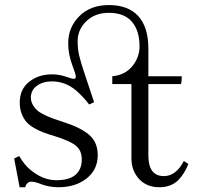

<svg xmlns="http://www.w3.org/2000/svg" viewBox="-20 -747 811 774"><path d="M37.1 -107.9 57.1 -118.2Q79.6 -81.1 100.1 -64.5Q151.4 -20.5 207.5 -20.5Q258.8 -20.5 284.2 -42.2Q309.6 -64 309.6 -104Q309.6 -140.6 285.6 -159.9Q261.7 -179.2 201.7 -197.8Q174.3 -206.1 157 -212.4Q139.6 -218.8 119.1 -230.2Q98.6 -241.7 87.2 -254.6Q75.7 -267.6 67.6 -287.8Q59.6 -308.1 59.6 -333.5Q59.6 -387.2 97.4 -417.2Q135.3 -447.3 189.5 -447.3Q219.7 -447.3 250 -436.5Q270.5 -429.2 277.8 -429.2Q285.6 -429.2 285.6 -438Q285.6 -447.3 272.5 -481.4Q254.9 -527.8 254.9 -572.3Q254.9 -636.7 299.6 -681.6Q344.2 -726.6 418.9 -726.6Q497.1 -726.6 537.6 -681.9Q578.1 -637.2 578.1 -550.8V-439.5H712.9Q712.9 -416.5 709 -408.2H578.1V-120.1Q578.1 -37.1 640.6 -37.1Q689.5 -37.1 721.2 -98.1L739.3 -85.9Q723.6 -45.9 697.8 -20Q668.5 7.8 622.6 7.8Q571.3 7.8 540.5 -25.6Q509.8 -59.1 509.8 -109.4V-408.2H432.6V-439.5Q484.9 -444.8 513.7 -480.5Q542.5 -516.1 542.5 -559.6Q542.5 -624 511.5 -659.7Q480.5 -695.3 418.9 -695.3Q362.3 -695.3 327.6 -661.1Q293 -627 293 -581.5Q293 -549.8 299.3 -522.7Q305.7 -495.6 321.3 -449.2L359.4 -335L339.4 -325.7Q315.9 -356.9 286.6 -382.3Q243.2 -418.9 189.5 -418.9Q153.3 -418.9 128.9 -401.4Q104.5 -383.8 104.5 -354Q104.5 -337.4 113 -323.2Q121.6 -309.1 132.6 -300Q143.6 -291 163.8 -281.7Q184.1 -272.5 196.8 -268.1Q209.5 -263.7 231.9 -256.3Q303.7 -233.9 338.9 -203.9Q374 -173.8 374 -121.6Q374 -63 329.1 -27.6Q284.2 7.8 215.8 7.8Q178.7 7.8 146.5 -4.4Q122.1 -14.6 106 -14.6Q97.2 -14.6 90.6 -8.5Q84 -2.4 81.5 7.8H59.1Z"/></svg>

Font: Theano Old Style
Style: Regular
Weight: 400
Designer: Alexey Kryukov
Version: Version 2.00